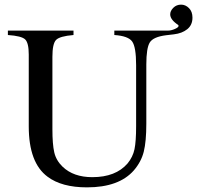

<svg xmlns="http://www.w3.org/2000/svg" viewBox="-20 -794 850 828"><path d="M750 -682 749 -686Q714 -709 714 -732Q714 -747 727.5 -760.5Q741 -774 761 -774Q780 -774 795 -759Q810 -744 810 -718Q810 -686 787.5 -668Q765 -650 730 -646L696 -642Q641 -635 626 -611Q611 -587 611 -516V-261Q611 -184 600 -140Q589 -96 557 -59Q493 14 355 14Q246 14 185 -32Q104 -92 104 -249V-559Q104 -609 88.5 -624Q73 -639 14 -643V-662H297V-643Q237 -638 221.5 -621.5Q206 -605 206 -549V-237Q206 -172 214 -137Q222 -102 250 -75Q297 -30 378 -30Q479 -30 530 -89Q553 -117 560 -150.5Q567 -184 567 -250V-513Q567 -591 550 -615Q533 -639 473 -643V-662H704Q718 -662 734 -669Q750 -676 750 -682Z"/></svg>

Font: STIX Math
Style: Regular
Weight: 400
Designer: MicroPress Inc., with final additions and corrections provided by Coen Hoffman, Elsevier (retired)
Version: Version 1.1.1